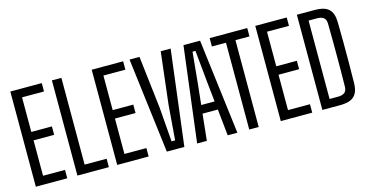

<svg xmlns="http://www.w3.org/2000/svg" viewBox="-73 -1026 2599 1356"><g transform="rotate(-15 1226.5 -348.0)"><path d="M49.9 0V-696H279.8V-634.8H119.2V-382H269.8V-320.4H119.2V-61.6H279.8V0Z M353.9 0V-696H423.2V-61.6H584V0Z M644.9 0V-696H874.8V-634.8H714.2V-382H864.8V-320.4H714.2V-61.6H874.8V0Z M1007.6 0 921.6 -696H994.3L1038.8 -314.4L1058.7 -61.6H1084.9L1104.9 -314.4L1149.4 -696H1222L1135.9 0Z M1229.4 0 1315.8 -696H1437.3L1523.6 0H1452.7L1432.7 -193.8H1320.7L1300.3 0ZM1327.5 -255H1425.3L1409.3 -407.4L1387.1 -634.8H1365.7L1343.6 -406.7Z M1610.3 0V-634.8H1507.3V-696H1782.1V-634.8H1679.5V0Z M1840.9 0V-696H2070.8V-634.8H1910.2V-382H2060.8V-320.4H1910.2V-61.6H2070.8V0Z M2144.9 0V-696H2275.4Q2345.9 -696 2377.6 -666.8Q2409.2 -637.5 2410.4 -570.8Q2411.8 -494.8 2412.1 -421.8Q2412.3 -348.8 2412.1 -275.7Q2411.8 -202.5 2410.4 -125.8Q2409.7 -81 2395.5 -53.4Q2381.3 -25.8 2351.8 -12.9Q2322.2 0 2275 0ZM2214.2 -61.6H2275Q2307.7 -61.6 2324.2 -74.7Q2340.7 -87.9 2341.2 -119.1Q2342.3 -167.8 2342.6 -224.7Q2342.9 -281.7 2342.9 -342.4Q2342.9 -403.1 2342.5 -463.2Q2342.2 -523.4 2341.2 -578.3Q2340.7 -609.4 2323.6 -622.1Q2306.5 -634.8 2275.4 -634.8H2214.2Z"/></g></svg>

Font: Big Shoulders Display SC Thin
Style: Regular
Weight: 100
Designer: Patric King
Foundry: XO Type Co
Version: Version 2.002